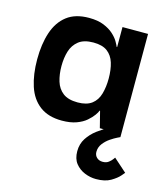

<svg xmlns="http://www.w3.org/2000/svg" viewBox="-95 -488 666 762"><g transform="rotate(15 237.5 -106.5)"><path d="M178 10Q122 10 87 -16.5Q52 -43 36.5 -90.5Q21 -138 21 -200Q21 -263 37 -311Q53 -359 87.5 -385.5Q122 -412 178 -412Q214 -412 238.5 -402Q263 -392 278.5 -378Q294 -364 302 -350.5Q310 -337 313 -329H315V-411H420V0H332L315 -67H313Q311 -60 302 -47.5Q293 -35 277.5 -21.5Q262 -8 237.5 1Q213 10 178 10ZM220 -76Q257 -76 278 -92Q299 -108 307 -136.5Q315 -165 315 -199Q315 -236 306.5 -263.5Q298 -291 277.5 -306.5Q257 -322 220 -322Q181 -322 159.5 -305Q138 -288 129.5 -260.5Q121 -233 121 -199Q121 -165 129.5 -137Q138 -109 159.5 -92.5Q181 -76 220 -76ZM369 199Q345 199 322 189.5Q299 180 284 161Q269 142 269 111Q269 81 284 58Q299 35 321.5 18Q344 1 366.5 -10.5Q389 -22 404.5 -27.5Q420 -33 420 -33V13Q420 13 408.5 18.5Q397 24 381.5 34.5Q366 45 354.5 60Q343 75 343 94Q343 108 352.5 117Q362 126 377 126Q392 126 401.5 118.5Q411 111 416 104Q421 97 421 97L475 145Q475 145 463.5 158.5Q452 172 429 185.5Q406 199 369 199Z"/></g></svg>

Font: Darker Grotesque
Style: Bold
Weight: 700
Designer: Gabriel Lam
Foundry: TypeRant
Version: Version 1.000;gftools[0.9.28]